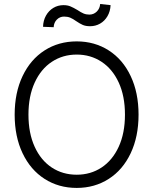

<svg xmlns="http://www.w3.org/2000/svg" viewBox="-20 -922 761 952"><path d="M360.4 9.8Q271 9.8 201.2 -34.9Q131.3 -79.6 92 -162.1Q52.7 -244.6 52.7 -353.5Q52.7 -462.4 92 -544.9Q131.3 -627.4 201.2 -672.1Q271 -716.8 360.4 -716.8Q449.2 -716.8 519 -672.1Q588.9 -627.4 627.9 -544.9Q667 -462.4 667 -353.5Q667 -244.6 627.9 -162.1Q588.9 -79.6 519 -34.9Q449.2 9.8 360.4 9.8ZM360.4 -651.4Q291.5 -651.4 237.3 -615.7Q183.1 -580.1 152.1 -512.7Q121.1 -445.3 121.1 -353.5Q121.1 -261.7 151.9 -194.3Q182.6 -127 236.8 -91.3Q291 -55.7 360.4 -55.7Q429.2 -55.7 483.4 -91.3Q537.6 -127 568.6 -194.3Q599.6 -261.7 599.6 -353.5Q599.6 -445.8 568.6 -512.9Q537.6 -580.1 483.4 -615.7Q429.2 -651.4 360.4 -651.4ZM294.9 -896.5Q314.5 -896.5 329.1 -890.4Q343.8 -884.3 364.3 -872.1Q380.9 -860.8 394 -855.2Q407.2 -849.6 422.9 -849.6Q444.3 -849.6 459.7 -864.5Q475.1 -879.4 476.6 -902.3L528.3 -896.5Q526.9 -865.7 512.9 -841.8Q499 -817.9 476.3 -804.9Q453.6 -792 426.8 -792Q405.3 -792 390.6 -798.3Q376 -804.7 357.4 -817.4Q341.8 -828.6 328.6 -834.2Q315.4 -839.8 297.9 -839.8Q276.4 -839.8 261.7 -824.7Q247.1 -809.6 246.1 -787.1L193.4 -789.1Q194.3 -820.3 208 -844.7Q221.7 -869.1 244.4 -882.8Q267.1 -896.5 294.9 -896.5Z"/></svg>

Font: Pretendard JP Light
Style: Regular
Weight: 300
Designer: Base glyphs from Inter by Rasmus Andersson; Hangeul glyphs from Noto Sans CJK(Source Han Sans) by Jang Soo-young and Kan
Foundry: Kil Hyung-jin
Version: Version 1.309